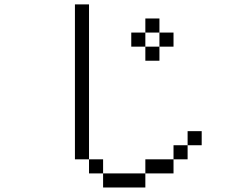

<svg xmlns="http://www.w3.org/2000/svg" viewBox="-20 -832 1040 852"><path d="M875 -187.5V-250H812.5V-187.5H750V-125H625V-62.5H437.5V0H625V-62.5H750V-125H812.5V-187.5ZM750 -625V-687.5H687.5V-625H625V-562.5H687.5V-625ZM437.5 -62.5V-125H375V-62.5ZM375 -125V-812.5H312.5V-125ZM625 -625V-687.5H562.5V-625ZM625 -687.5H687.5V-750H625Z"/></svg>

Font: CalcUnifontExMono
Style: Regular
Weight: 500
Version: Version 15.0.06